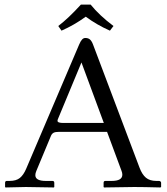

<svg xmlns="http://www.w3.org/2000/svg" viewBox="-20 -825 735 846"><path d="M379.4 -804.7Q417.5 -757.3 480 -710.4L464.4 -689.9Q405.8 -715.8 357.9 -751.5Q307.6 -714.8 251 -689.9L236.8 -710.4Q281.7 -744.6 336.4 -804.7ZM259.3 -283.2H437.5L338.9 -549.8L235.4 -300.8Q233.4 -296.4 233.4 -292.5Q233.4 -283.2 259.3 -283.2ZM140.1 -71.8Q135.7 -61.5 135.7 -53.2Q135.7 -27.8 182.1 -27.8H210.9Q219.2 -27.8 219.2 -19.5V-1L217.3 1Q118.2 -1 93.8 -1Q93.8 -1 4.4 1L2.4 -1V-19.5Q2.4 -27.8 10.3 -27.8H22Q51.3 -27.8 67.4 -40.8Q83.5 -53.7 95.2 -81.1L328.6 -628.4Q335.4 -644.5 341.8 -651.1Q348.1 -657.7 356 -657.7Q368.7 -657.7 376.5 -650.9Q384.3 -644 390.1 -628.4L594.7 -86.4Q606 -56.2 623 -42Q640.1 -27.8 668.9 -27.8H680.2Q683.6 -27.8 686.8 -25.6Q689.9 -23.4 689.9 -19.5V-1L686.5 1Q610.4 -1 571.3 -1L438.5 1L436.5 -1V-19.5Q436.5 -27.8 444.3 -27.8H472.2Q519 -27.8 519 -55.2Q519 -63.5 515.6 -71.8L451.7 -244.1H241.2Q223.6 -244.1 216.1 -240Q208.5 -235.8 204.6 -226.6Z"/></svg>

Font: Libertinage
Style: b
Weight: 400
Designer: OSP
Foundry: OSP
Version: Version 1.0; 2008; OFL relea